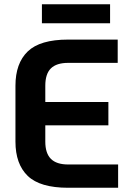

<svg xmlns="http://www.w3.org/2000/svg" viewBox="-20 -887 613 907"><path d="M53 -218V-482Q53 -588 111 -644Q169 -700 302 -700H536V-590H302Q247 -590 220.5 -564Q194 -538 194 -482V-405H492V-295H194V-218Q194 -163 220.5 -136.5Q247 -110 302 -110H538V0H302Q169 0 111 -56Q53 -112 53 -218ZM178 -867H500V-777H178Z"/></svg>

Font: KoHo
Style: Bold
Weight: 700
Designer: Cadson Demak & Katatrad Team
Foundry: Cadson Demak Co.,Ltd.
Version: Version 1.000; ttfautohint (v1.6)